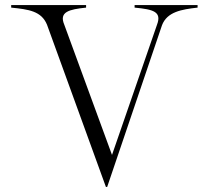

<svg xmlns="http://www.w3.org/2000/svg" viewBox="-20 -721 822 756"><path d="M165 -624 397 15H402L618 -622C638 -674 694 -684 758 -691V-701H510V-691C584 -684 618 -675 598 -623L421 -111L233 -624C212 -674 251 -684 319 -691V-701H24V-691C94 -684 143 -677 165 -624Z"/></svg>

Font: Sprat Light
Style: Regular
Weight: 300
Designer: Ethan Nakache
Foundry: Collletttivo
Version: Version 2.000;Glyphs 3.2 (3217)